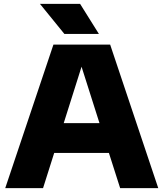

<svg xmlns="http://www.w3.org/2000/svg" viewBox="-20 -970 844 990"><path d="M7 0 255.5 -740H548L796 0H599.5L541.5 -181.5H259.5L202 0ZM308.5 -335H493L400.5 -626ZM312 -795 186 -950H393L490 -795Z"/></svg>

Font: Encode Sans SmExp XBd
Style: Regular
Weight: 800
Width: 6
Designer: Multiple Designers
Foundry: Impallari Type
Version: Version 3.002; ttfautohint (v1.8.3) -l 8 -r 50 -G 200 -x 14 